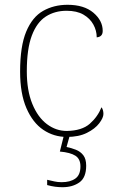

<svg xmlns="http://www.w3.org/2000/svg" viewBox="-20 -562 488 802"><path d="M259 10Q205 10 161 -19.5Q117 -49 90.5 -110Q64 -171 64 -263Q64 -369 89.5 -430Q115 -491 160 -516.5Q205 -542 262 -542Q331 -542 370 -509Q409 -476 409 -433Q409 -408 384 -406Q384 -434 370 -459.5Q356 -485 328.5 -501Q301 -517 258 -517Q209 -517 171.5 -493Q134 -469 113 -413.5Q92 -358 92 -264Q92 -184 115 -128Q138 -72 176 -43.5Q214 -15 259 -15Q322 -16 355 -45Q388 -74 404 -114Q412 -103 412 -86Q412 -70 394.5 -47Q377 -24 343 -7Q309 10 259 10ZM241 220Q226 220 210.5 218Q195 216 177 211V189Q195 193 208 196Q221 199 238 199Q273 199 294.5 184Q316 169 316 133Q316 102 295 88.5Q274 75 230 71L250 -9H275L258 52Q278 56 297 63.5Q316 71 328 86.5Q340 102 340 130Q340 180 311.5 200Q283 220 241 220Z"/></svg>

Font: Noto Serif Tamil Thin
Style: Italic
Weight: 100
Italic angle: -12°
Designer: Indian Type Foundry, Tom Grace, and the Monotype Design Team
Foundry: Monotype Imaging Inc.
Version: Version 2.003; ttfautohint (v1.8.4.7-5d5b)